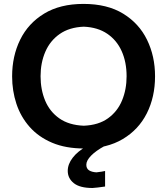

<svg xmlns="http://www.w3.org/2000/svg" viewBox="-20 -747 855 982"><path d="M411 12.5Q316 12.5 246.5 -17Q177 -46.5 131.5 -98Q86 -149.5 64 -216Q42 -282.5 42 -356.5Q42 -460 83.2 -544Q124.5 -628 206 -677.5Q287.5 -727 407 -727Q528.5 -727 609.8 -677.2Q691 -627.5 732 -543.5Q773 -459.5 773 -357Q773 -251 731 -167.5Q689 -84 608 -35.8Q527 12.5 411 12.5ZM408.5 -104Q484 -107 532.5 -142Q581 -177 604.2 -233.2Q627.5 -289.5 627.5 -357Q627.5 -429 602.5 -485Q577.5 -541 528.8 -574.2Q480 -607.5 408.5 -610.5Q334.5 -607.5 285.2 -573Q236 -538.5 211.8 -482.2Q187.5 -426 187.5 -357Q187.5 -288.5 211 -232.2Q234.5 -176 283.5 -141.5Q332.5 -107 408.5 -104ZM453 214.5Q388.5 214.5 357.5 189.8Q326.5 165 326.5 127Q326.5 92.5 352 59.5Q377.5 26.5 422 2V-23.5L487.5 -31L514.5 0Q470.5 24 446 49Q421.5 74 421.5 95.5Q421.5 115 435.2 124Q449 133 473 134.5Q503.5 131 517.5 127.5V207Q499 209.5 480 212Q461 214.5 453 214.5Z"/></svg>

Font: Commissioner Loud SemiBold
Style: Regular
Weight: 600
Designer: Kostas Bartsokas
Foundry: Kostas Bartsokas
Version: Version 1.000; ttfautohint (v1.8.3)